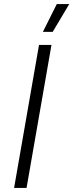

<svg xmlns="http://www.w3.org/2000/svg" viewBox="-20 -920 359 940"><path d="M49 0H110L232 -700H171ZM319 -900H258L190 -764H238Z"/></svg>

Font: Fixel Text 20240404 Light
Style: Italic
Weight: 300
Width: 4
Italic angle: -10°
Designer: AlfaBravo + MacPaw
Foundry: Kyrylo Tkachov, Marchela Mozhyna, Serhii Makarenko, Maria Weinstein, Zakhar Kryvoshyya
Version: Version 1.211;Glyphs 3.2 (3225)